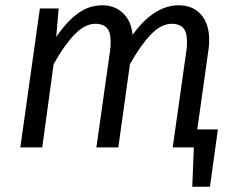

<svg xmlns="http://www.w3.org/2000/svg" viewBox="-20 -558 902 727"><path d="M805 -68 775 149H708L714 0H634L686 -368Q688 -380 688 -400Q688 -438 673 -453Q658 -468 631 -468Q590 -468 550.5 -426.5Q511 -385 472 -315L428 0H345L397 -368Q399 -380 399 -400Q399 -438 384 -453Q369 -468 342 -468Q301 -468 261.5 -426.5Q222 -385 183 -315L140 0H57L131 -526H202L193 -418Q232 -476 274.5 -507Q317 -538 368 -538Q414 -538 445.5 -508.5Q477 -479 482 -426Q563 -538 657 -538Q710 -538 741 -503Q772 -468 772 -407Q772 -386 770 -374L727 -68Z"/></svg>

Font: FiraGO Book
Style: Italic
Weight: 350
Italic angle: -8°
Designer: bBox Type GmbH
Foundry: bBox Type GmbH
Version: Version 1.001